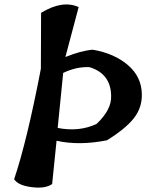

<svg xmlns="http://www.w3.org/2000/svg" viewBox="-20 -850 662 869"><path d="M336 -818 276 -592Q348 -621 400 -625Q498 -608 559.5 -555Q621 -502 622 -423Q623 -362 585.5 -314.5Q548 -267 464 -215Q337 -190 236 -213Q226 -112 216 -17Q185 5 123 -3Q61 -11 44 -39Q102 -211 165 -539L166 -792Q263 -851 336 -818ZM417 -289Q486 -354 483 -417Q481 -517 385 -546Q327 -549 266 -520Q259 -456 241 -271Q338 -252 417 -289Z"/></svg>

Font: Tillana SemiBold
Style: Regular
Weight: 600
Designer: Lipi Raval (Devanagari, Latin), Jonny Pinhorn (Latin)
Foundry: Indian Type Foundry
Version: Version 2.003;PS 1.0;hotconv 1.0.79;makeotf.lib2.5.61930; tt